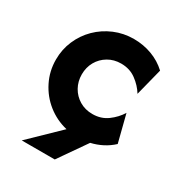

<svg xmlns="http://www.w3.org/2000/svg" viewBox="-140 -525 698 752"><g transform="rotate(30 208.5 -149.0)"><path d="M67.4 133.3 197.2 7.6Q147.9 -4.2 109 -35.1Q70.1 -66 47.6 -111.1Q25 -156.2 25 -208.3Q25 -254.2 42.4 -294.4Q59.7 -334.7 90.6 -365.3Q121.5 -395.8 162.5 -413.2Q203.5 -430.6 250 -430.6Q293.1 -430.6 331.6 -416.3Q370.1 -402.1 400 -374.3L368.8 -251.4Q351.4 -279.9 322.6 -301Q293.8 -322.2 254.9 -322.2Q222.2 -322.2 196.5 -306.9Q170.8 -291.7 156.2 -266Q141.7 -240.3 141.7 -208.3Q141.7 -177.1 156.2 -151Q170.8 -125 196.5 -109.7Q222.2 -94.4 254.9 -94.4Q293.8 -94.4 322.6 -115.6Q351.4 -136.8 368.8 -165.3L400 -42.4Q379.9 -23.6 355.6 -11.1Q331.2 1.4 304.2 7.6L216.7 133.3Z"/></g></svg>

Font: Afacad Flux
Style: Bold
Weight: 700
Designer: Kristian Moeller
Foundry: Dicotype
Version: Version 1.100